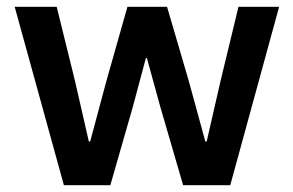

<svg xmlns="http://www.w3.org/2000/svg" viewBox="-20 -542 859 562"><path d="M23 -522H146L199 -307L240 -128H244L292 -307L353 -522H469L532 -307L581 -128H585L626 -307L678 -522H797L654 0H516L449 -230L410 -372H407L369 -230L303 0H167Z"/></svg>

Font: Plexus Sans SemiBold
Style: Regular
Weight: 600
Version: Version 2.001;PS 002.001;hotconv 1.0.70;makeotf.lib2.5.58329